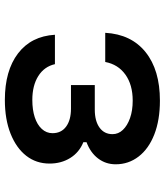

<svg xmlns="http://www.w3.org/2000/svg" viewBox="36 -697 678 790"><g transform="rotate(90 375.0 -302.0)"><path d="M391 17Q271 17 200 -37Q129 -91 123 -189H244Q254 -145 293 -120.5Q332 -96 391 -96Q432 -96 462.5 -106Q493 -116 510.5 -135Q528 -154 528 -179Q528 -215 501 -235Q474 -255 427 -255H330V-353H431Q478 -353 505 -372.5Q532 -392 532 -426Q532 -450 514.5 -468.5Q497 -487 466 -498Q435 -509 394 -509Q329 -509 287 -479Q245 -449 235 -396H115Q121 -503 194.5 -562Q268 -621 394 -621Q474 -621 533 -598Q592 -575 624 -533.5Q656 -492 656 -439Q656 -398 632 -366.5Q608 -335 565 -319V-306Q607 -289 630 -252Q653 -215 653 -167Q653 -112 621 -71Q589 -30 530 -6.5Q471 17 391 17Z"/></g></svg>

Font: Martian Mono SemiExpanded Medium
Style: Regular
Weight: 500
Width: 6
Designer: Roman Shamin
Foundry: Evil Martians
Version: Version 1.000